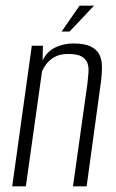

<svg xmlns="http://www.w3.org/2000/svg" viewBox="-20 -656 407 676"><path d="M23 0 92 -495H131L130 -443Q146 -476 176 -489.5Q206 -503 237 -503Q278 -503 300 -492Q322 -481 330.5 -462.5Q339 -444 339 -420.5Q339 -397 336 -372L285 0H237L288 -363Q290 -382 291.5 -400.5Q293 -419 288 -433.5Q283 -448 267.5 -457Q252 -466 220 -466Q191 -466 172.5 -455.5Q154 -445 143.5 -431Q133 -417 128 -405L71 0ZM197 -545 260 -636H311L225 -545Z"/></svg>

Font: Alumni Sans Light
Style: Italic
Weight: 300
Italic angle: -8°
Version: Version 1.016